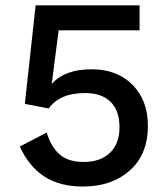

<svg xmlns="http://www.w3.org/2000/svg" viewBox="-20 -680 622 710"><path d="M287.1 9.8Q200.7 9.8 143.8 -27.3Q86.9 -64.5 53.2 -138.2L152.8 -189.9Q168.5 -137.2 200.4 -109.1Q232.4 -81.1 289.1 -81.1Q351.6 -81.1 386.7 -115Q421.9 -148.9 421.9 -209Q421.9 -271 388.9 -303.5Q356 -335.9 293.9 -335.9Q200.7 -335.9 160.2 -278.8L71.8 -295.9L111.8 -660.2H496.1V-567.9H196.8L172.9 -381.8L170.9 -371.1H172.9Q220.2 -423.8 318.8 -423.8Q413.6 -423.8 470.2 -366.2Q526.9 -308.6 526.9 -214.8Q526.9 -108.9 460 -49.6Q393.1 9.8 287.1 9.8Z"/></svg>

Font: Work Sans Medium
Style: Regular
Weight: 500
Designer: Wei Huang
Foundry: Wei Huang
Version: Version 2.012